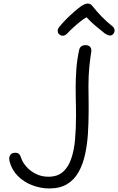

<svg xmlns="http://www.w3.org/2000/svg" viewBox="-20 -1045 665 1081"><path d="M426 -765Q429 -778 438.5 -784.5Q448 -791 462 -791Q478 -791 487 -781.5Q496 -772 494 -755Q488 -718 483 -669Q478 -620 478 -562Q478 -540 478.5 -516Q479 -492 479 -468Q479 -444 479 -418Q479 -355 475 -292Q471 -229 458.5 -173.5Q446 -118 422 -75.5Q398 -33 358 -8.5Q318 16 257 16Q210 16 163 -1.5Q116 -19 81.5 -53Q47 -87 34 -136Q31 -149 32.5 -158.5Q34 -168 39 -174Q44 -180 51 -182.5Q58 -185 65 -185Q82 -185 89 -176Q96 -167 100 -153Q108 -130 129 -106Q150 -82 182 -66Q214 -50 252 -50Q303 -50 333.5 -76.5Q364 -103 380.5 -150Q397 -197 402.5 -259Q408 -321 408 -393Q408 -421 407.5 -447Q407 -473 406.5 -499Q406 -525 406 -551Q406 -604 410 -657.5Q414 -711 426 -765ZM360 -858Q349 -846 336.5 -844Q324 -842 312 -853Q304 -861 305 -873Q306 -885 315 -895Q332 -916 354 -938Q376 -960 398.5 -979.5Q421 -999 439 -1012Q449 -1018 457.5 -1021.5Q466 -1025 474 -1025Q483 -1025 489.5 -1021Q496 -1017 502 -1009Q525 -980 552.5 -951.5Q580 -923 612 -898Q624 -888 625 -875.5Q626 -863 617 -853Q609 -844 598 -845Q587 -846 571 -856Q544 -877 517 -900Q490 -923 467 -948Q451 -939 430.5 -922.5Q410 -906 391.5 -889Q373 -872 360 -858Z"/></svg>

Font: Playpen Sans Light
Style: Regular
Weight: 300
Designer: Laura Meseguer, Veronika Burian, José Scaglione
Foundry: TypeTogether
Version: Version 1.001